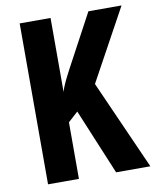

<svg xmlns="http://www.w3.org/2000/svg" viewBox="-81 -777 680 839"><g transform="rotate(-10 259.0 -357.0)"><path d="M518 0 342 -396 516 -714H369L244 -481C223 -441 207 -410 201 -385V-714H64V0H201V-251L245 -291L366 0Z"/></g></svg>

Font: Noto Sans Arabic UI XCn
Style: Bold
Weight: 700
Width: 2
Designer: Monotype Design Team, Nadine Chahine and Nizar Qandah
Foundry: Monotype Imaging Inc.
Version: Version 2.010